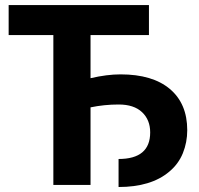

<svg xmlns="http://www.w3.org/2000/svg" viewBox="-20 -731 788 759"><path d="M568.8 -592.3H337.9V-421.9Q402.8 -437 456.5 -437Q583 -437 651.6 -379.2Q720.2 -321.3 720.2 -216.3Q720.2 -168.5 702.9 -125.5Q685.5 -82.5 648.4 -51.8Q576.7 8.3 448.7 8.3V-102.5Q573.7 -102.5 573.7 -207.5Q573.7 -257.3 541.5 -287.6Q509.3 -317.9 449.2 -317.9Q392.1 -317.9 337.9 -306.6V0H190.9V-592.3H14.2V-710.9H568.8Z"/></svg>

Font: Roboto
Style: Bold
Weight: 700
Designer: Google
Version: Version 2.134; 2016; ttfautohint (v1.6)